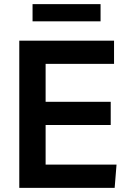

<svg xmlns="http://www.w3.org/2000/svg" viewBox="-20 -906 605 926"><path d="M530 -598H200V-415H514V-303H200V-112H542L533 0H73V-710H530ZM137 -886H465V-803H137Z"/></svg>

Font: Livvic SemiBold
Style: Regular
Weight: 600
Designer: Jacques Le Bailly, Baron von Fonthausen
Version: Version 1.001; ttfautohint (v1.8.2)